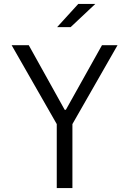

<svg xmlns="http://www.w3.org/2000/svg" viewBox="-20 -961 660 981"><path d="M350 0V-327L580.5 -730H501L316.5 -400H310.5L127 -730H39.5L270 -327V0ZM272 -822.5 380 -941H467L341 -822.5Z"/></svg>

Font: Monaspace Neon Light
Style: Regular
Weight: 300
Designer: Riley Cran & the Lettermatic Team
Foundry: Lettermatic
Version: Version 1.200 (Monaspace Neon)